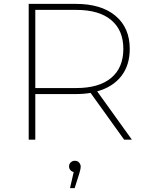

<svg xmlns="http://www.w3.org/2000/svg" viewBox="-20 -720 758 990"><path d="M128 0V-700H371Q502 -700 575.5 -638.5Q649 -577 649 -468Q649 -383 605 -327Q561 -271 481 -249L660 0H620L447 -241Q412 -235 371 -235H162V0ZM162 -266H373Q491 -266 553.5 -318.5Q616 -371 616 -468Q616 -564 553.5 -616.5Q491 -669 373 -669H162ZM341 250 360 167Q350 165 343 157Q336 149 336 138Q336 126 344.5 117.5Q353 109 366 109Q380 109 388 118.5Q396 128 396 138Q396 147 394 155.5Q392 164 389 174L365 250Z"/></svg>

Font: Montserrat ExtraLight
Style: Regular
Weight: 200
Designer: Julieta Ulanovsky
Foundry: Julieta Ulanovsky
Version: Version 9.000; ttfautohint (v1.8.4.7-5d5b)